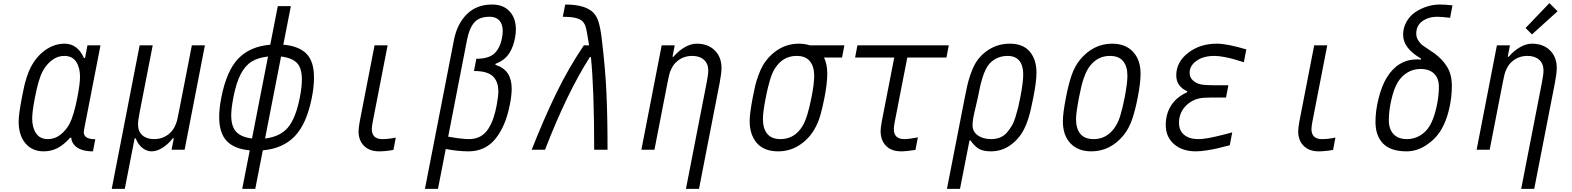

<svg xmlns="http://www.w3.org/2000/svg" viewBox="-20 -956 10040 1226"><path d="M515 -112Q515 -67.1 588.5 -67.1L573.6 10.4Q496.7 10.4 460.9 -23.4Q436.8 -45.6 434.9 -76.8H428.4Q386.7 -30.6 346.7 -10.1Q306.6 10.4 258.5 10.4Q185.5 10.4 142.3 -41Q99 -92.4 99 -180.3Q99 -224 119.8 -333.3Q129.6 -381.5 134.4 -404.3Q139.3 -427.1 150.1 -461.3Q160.8 -495.4 174.5 -522.8Q211.6 -595.7 269.5 -636.4Q327.5 -677.1 391.9 -677.1Q475.3 -677.1 516.3 -585.3H522.8L538.4 -666.7H621.7L518.2 -135.4Q515 -115.9 515 -112ZM490.9 -466.1Q490.9 -524.1 466.5 -561.5Q442.1 -599 390 -599Q346.4 -599 310.2 -570.6Q274.1 -542.3 252 -500Q225.9 -451.2 203.1 -333.3Q185.5 -242.8 185.5 -199.2Q185.5 -141.9 210.3 -104.8Q235 -67.7 286.5 -67.7Q330.1 -67.7 366.2 -96Q402.3 -124.3 424.5 -166.7Q451.2 -217.4 474 -333.3Q490.9 -420.6 490.9 -466.1Z M861.3 -161.5Q861.3 -117.2 889 -92.4Q916.7 -67.7 963.5 -67.7Q1024.7 -67.7 1067.1 -108.1Q1084 -124.3 1095.1 -146.5Q1106.1 -168.6 1110.4 -185.9Q1114.6 -203.1 1121.7 -238.9L1205.1 -666.7H1288.4L1158.9 0H1075.5L1089.8 -72.9H1083.3Q1054 -35.2 1017.9 -12.4Q981.8 10.4 948.6 10.4Q915.4 10.4 888 -12.4Q860.7 -35.2 846.4 -72.9H839.8L776.7 250H693.4L871.7 -666.7H955.1L871.7 -238.9Q861.3 -185.5 861.3 -161.5Z M1691.4 -595.1Q1627 -587.9 1586.3 -562.5Q1545.6 -537.1 1516.9 -482.4Q1488.3 -427.7 1470.1 -333.3Q1456.4 -261.7 1456.4 -220.1Q1456.4 -148.4 1488.3 -114.3Q1520.2 -80.1 1589.2 -71.6ZM1672.5 -71.6Q1767.6 -82.7 1817.7 -140.6Q1867.8 -198.6 1894.5 -333.3Q1907.6 -399.1 1907.6 -449.9Q1907.6 -521.5 1876 -554Q1844.4 -586.6 1774.7 -595.1ZM1393.2 -333.3Q1427.1 -505.2 1502 -582.4Q1576.8 -659.5 1705.7 -670.6L1753.9 -916.7H1837.2L1789.1 -670.6Q1888 -662.1 1936.5 -613.3Q1985 -564.5 1985 -461.6Q1985 -401.7 1971.4 -333.3Q1938.2 -164.7 1862 -85.9Q1785.8 -7.2 1658.2 3.9L1610 250H1526.7L1574.9 3.9Q1476.6 -4.6 1428.1 -55.3Q1379.6 -106.1 1379.6 -209Q1379.6 -263 1393.2 -333.3Z M2354.2 -132.2Q2354.2 -67.7 2421.9 -67.7Q2460.9 -67.7 2507.2 -77.5L2492.2 1.3Q2441.4 10.4 2400.4 10.4Q2339.8 10.4 2304.7 -24.4Q2269.5 -59.2 2269.5 -117.8Q2269.5 -138 2277.3 -181.6L2371.7 -666.7H2455.1L2360.7 -181.6Q2354.2 -147.8 2354.2 -132.2Z M3143.2 -542.3Q3198.6 -524.1 3223 -486.3Q3247.4 -448.6 3247.4 -388.7Q3247.4 -345.7 3235 -285.2Q3208.3 -149.1 3143.2 -69.3Q3078.1 10.4 2972 10.4Q2904.9 10.4 2826.2 -4.6L2776.7 250H2693.4L2878.9 -701.8Q2899.1 -804 2961.3 -865.6Q3023.4 -927.1 3121.7 -927.1Q3194 -927.1 3234 -883.5Q3274.1 -839.8 3274.1 -767.6Q3274.1 -744.1 3268.9 -714.8Q3263 -686.2 3255.2 -663.7Q3247.4 -641.3 3233.4 -618.5Q3219.4 -595.7 3197.3 -578.1Q3175.1 -560.5 3144.5 -548.8ZM2841.8 -83.3Q2931 -67.7 2974 -67.7Q3016.3 -67.7 3047.5 -85Q3078.8 -102.2 3099 -135.1Q3119.1 -168 3130.9 -202.8Q3142.6 -237.6 3151.7 -285.2Q3162.1 -341.8 3162.1 -372.4Q3162.1 -435.5 3127 -469.1Q3091.8 -502.6 3006.5 -502.6L3021.5 -580.7Q3099.6 -580.7 3136.1 -613.9Q3172.5 -647.1 3185.5 -714.8Q3190.1 -737 3190.1 -757.8Q3190.1 -801.4 3168.6 -825.2Q3147.1 -849 3106.1 -849Q3040.4 -849 3008.5 -812.5Q2976.6 -776 2962.2 -701.8Z M3753.3 -591.8H3746.7Q3600.3 -362.6 3460.3 0H3375Q3452.5 -196.6 3530.9 -358.4Q3609.4 -520.2 3708.3 -666.7H3741.5Q3726.6 -766.3 3718.1 -789.1Q3710.3 -810.5 3697.3 -822.3Q3667.3 -849 3573.6 -849L3589.2 -927.1Q3716.8 -927.1 3768.2 -875.7Q3791 -852.9 3802.7 -813.5Q3814.5 -774.1 3821.6 -714.2Q3845.1 -522.8 3852.2 -367.2Q3859.4 -211.6 3859.4 0H3774.1Q3774.1 -383.5 3753.3 -591.8Z M4502.6 -505.2Q4502.6 -549.5 4474.9 -574.2Q4447.3 -599 4400.4 -599Q4339.2 -599 4296.9 -558.6Q4279.9 -542.3 4268.9 -520.2Q4257.8 -498 4253.6 -480.8Q4249.3 -463.5 4242.2 -427.7L4158.9 0H4075.5L4205.1 -666.7H4288.4L4274.1 -593.8H4280.6Q4312.5 -631.5 4352.2 -654.3Q4391.9 -677.1 4428.4 -677.1Q4500.7 -677.1 4543.9 -634.4Q4587.2 -591.8 4587.2 -521.5Q4587.2 -490.2 4575.5 -427.7L4443.4 250H4360L4492.2 -427.7Q4502.6 -481.1 4502.6 -505.2Z M5067.1 -599Q4975.9 -599 4925.1 -513.7Q4895.2 -464.2 4869.8 -333.3Q4851.6 -242.2 4851.6 -195.3Q4851.6 -135.4 4879.2 -101.6Q4906.9 -67.7 4963.5 -67.7Q5054.7 -67.7 5105.5 -153Q5136.1 -203.8 5161.5 -333.3Q5179 -421.2 5179 -471.4Q5179 -531.2 5151.4 -565.1Q5123.7 -599 5067.1 -599ZM5241.5 -588.5Q5262.4 -548.8 5262.4 -483.7Q5262.4 -425.8 5244.8 -333.3Q5230.5 -261.1 5216.8 -214.8Q5203.1 -168.6 5178.4 -127Q5142.6 -66.4 5082.7 -28Q5022.8 10.4 4948.6 10.4Q4858.7 10.4 4812.8 -42.6Q4766.9 -95.7 4766.9 -184.2Q4766.9 -229.8 4786.5 -333.3Q4796.2 -382.8 4802.7 -410.2Q4809.2 -437.5 4822.3 -474Q4835.3 -510.4 4852.2 -539.7Q4888 -600.3 4947.9 -638.7Q5007.8 -677.1 5082 -677.1Q5117.8 -677.1 5150.4 -666.7H5371.7L5356.8 -588.5Z M5687.5 -132.2Q5687.5 -67.7 5755.2 -67.7Q5781.9 -67.7 5841.1 -78.8L5825.5 1.3Q5768.2 10.4 5733.7 10.4Q5664.7 10.4 5629.6 -33.9Q5602.9 -68.4 5602.9 -117.8Q5602.9 -138 5610.7 -181.6L5690.1 -588.5H5440.1L5455.1 -666.7H6038.4L6023.4 -588.5H5773.4L5694 -181.6Q5687.5 -149.1 5687.5 -132.2Z M6513.7 -481.8Q6513.7 -537.1 6488.9 -568Q6464.2 -599 6413.4 -599Q6367.2 -599 6330.4 -576.2Q6293.6 -553.4 6274.7 -513.7Q6263 -490.9 6252.9 -457.4Q6242.8 -423.8 6238 -401.7Q6233.1 -379.6 6224 -333.3Q6220.1 -313.2 6210.3 -273.8Q6200.5 -234.4 6195.3 -206.4Q6190.1 -178.4 6190.1 -156.9Q6190.1 -115.2 6223.6 -91.5Q6257.2 -67.7 6309.9 -67.7Q6341.1 -67.7 6366.9 -78.5Q6392.6 -89.2 6410.8 -111Q6429 -132.8 6442.1 -155.3Q6455.1 -177.7 6465.5 -212.6Q6475.9 -247.4 6481.8 -271.8Q6487.6 -296.2 6494.8 -333.3Q6513.7 -429 6513.7 -481.8ZM6428.4 -677.1Q6512.4 -677.1 6555.3 -626.6Q6598.3 -576.2 6598.3 -492.2Q6598.3 -435.5 6578.1 -333.3Q6567.7 -281.9 6561.8 -255.9Q6556 -229.8 6544.3 -193Q6532.6 -156.2 6516.9 -127Q6485 -66.4 6430 -28Q6375 10.4 6307.9 10.4Q6257.2 10.4 6229.8 -6.2Q6202.5 -22.8 6177.1 -59.2H6170.6L6110 250H6026.7L6140.6 -333.3Q6150.4 -382.2 6156.6 -410.2Q6162.8 -438.2 6174.8 -474.3Q6186.8 -510.4 6201.8 -539.7Q6233.1 -600.3 6293.3 -638.7Q6353.5 -677.1 6428.4 -677.1Z M6948.6 10.4Q6863.9 10.4 6815.4 -40.7Q6766.9 -91.8 6766.9 -181Q6766.9 -233.1 6786.5 -333.3Q6802.7 -417.3 6822.3 -474.3Q6841.8 -531.2 6875 -572.9Q6960.3 -677.1 7082 -677.1Q7166 -677.1 7214.5 -625.7Q7263 -574.2 7263 -485.7Q7263 -426.4 7244.8 -333.3Q7228.5 -250 7208.7 -192.7Q7188.8 -135.4 7155.6 -93.8Q7070.3 10.4 6948.6 10.4ZM7179 -471.4Q7179 -531.9 7151.7 -565.4Q7124.3 -599 7067.1 -599Q6989.6 -599 6940.1 -535.2Q6921.2 -511.1 6907.2 -474.9Q6893.2 -438.8 6886.4 -410.5Q6879.6 -382.2 6869.8 -333.3Q6850.9 -233.7 6850.9 -195.3Q6850.9 -134.8 6878.6 -101.2Q6906.2 -67.7 6963.5 -67.7Q7041 -67.7 7090.5 -131.5Q7117.2 -165.4 7132.2 -213.2Q7147.1 -261.1 7161.5 -333.3Q7179 -426.4 7179 -471.4Z M7559.9 -366.5 7561.2 -373Q7490.9 -404.9 7490.9 -474.6Q7490.9 -559.9 7566.7 -618.5Q7642.6 -677.1 7749.3 -677.1Q7815.8 -677.1 7938.2 -640.6L7922.5 -558.6Q7877.6 -572.3 7856.8 -578.5Q7835.9 -584.6 7799.2 -591.8Q7762.4 -599 7734.4 -599Q7664.1 -599 7620.1 -567.7Q7576.2 -536.5 7576.2 -490.9Q7576.2 -462.2 7596.7 -443Q7617.2 -423.8 7647.8 -417.3Q7676.4 -411.5 7733.1 -411.5H7823.6L7808.6 -333.3H7718.8Q7665.4 -333.3 7637.4 -327.5Q7584 -315.8 7546.2 -273.8Q7508.5 -231.8 7508.5 -171.2Q7508.5 -122.4 7541.3 -95.1Q7574.2 -67.7 7631.5 -67.7Q7643.9 -67.7 7657.6 -69Q7671.2 -70.3 7688.2 -73.2Q7705.1 -76.2 7717.1 -78.5Q7729.2 -80.7 7750.7 -85.9Q7772.1 -91.1 7781.6 -93.4Q7791 -95.7 7816.4 -102.2Q7841.8 -108.7 7848.3 -110.7L7832.7 -28.6Q7779.3 -15 7755.2 -9.1Q7731.1 -3.3 7689.5 3.6Q7647.8 10.4 7616.5 10.4Q7529.3 10.4 7476.6 -35.8Q7423.8 -82 7423.8 -157.6Q7423.8 -229.2 7458.7 -283.2Q7493.5 -337.2 7559.9 -366.5Z M8354.2 -132.2Q8354.2 -67.7 8421.9 -67.7Q8460.9 -67.7 8507.2 -77.5L8492.2 1.3Q8441.4 10.4 8400.4 10.4Q8339.8 10.4 8304.7 -24.4Q8269.5 -59.2 8269.5 -117.8Q8269.5 -138 8277.3 -181.6L8371.7 -666.7H8455.1L8360.7 -181.6Q8354.2 -147.8 8354.2 -132.2Z M9168 -401.7Q9168 -455.7 9137.4 -485.7Q9106.8 -515.6 9050.8 -515.6Q9003.3 -515.6 8965.8 -492.2Q8928.4 -468.8 8904.9 -430.3Q8880.9 -390 8864.6 -320Q8848.3 -250 8848.3 -188.2Q8848.3 -131.5 8878.3 -99.6Q8908.2 -67.7 8963.5 -67.7Q9009.8 -67.7 9047.9 -90.5Q9085.9 -113.3 9109.4 -153Q9134.8 -195.3 9151.4 -267.3Q9168 -339.2 9168 -401.7ZM9156.9 -849Q9102.9 -849 9063.2 -821.3Q9023.4 -793.6 9023.4 -740.9Q9023.4 -717.4 9036.5 -697.3Q9049.5 -677.1 9063.5 -666.7Q9077.5 -656.2 9103.8 -639.3Q9130.2 -622.4 9140.6 -614.6Q9192.7 -575.5 9221.7 -527Q9250.7 -478.5 9250.7 -407.6Q9250.7 -330.7 9232.4 -255.5Q9214.2 -180.3 9182.3 -127Q9147.1 -68.4 9087.2 -29Q9027.3 10.4 8961.6 10.4Q8860 10.4 8811.5 -39.4Q8763 -89.2 8763 -177.1Q8763 -250 8783.2 -329.1Q8803.4 -408.2 8833.3 -457.7Q8904.9 -576.8 9028.6 -576.8Q9035.8 -576.8 9052.7 -575.5L9054 -582Q8939.5 -647.8 8939.5 -733.7Q8939.5 -779.3 8961.3 -817.4Q8983.1 -855.5 9017.6 -878.6Q9052.1 -901.7 9092.4 -914.4Q9132.8 -927.1 9172.5 -927.1Q9206.4 -927.1 9254.6 -921.9L9239.6 -842.4Q9182.9 -849 9156.9 -849Z M9873.7 -936.2 9925.8 -884.1 9762.4 -736.3 9721.4 -777.3ZM9835.9 -505.2Q9835.9 -549.5 9808.3 -574.2Q9780.6 -599 9733.7 -599Q9672.5 -599 9630.2 -558.6Q9613.3 -542.3 9602.2 -520.2Q9591.1 -498 9586.9 -480.8Q9582.7 -463.5 9575.5 -427.7L9492.2 0H9408.9L9538.4 -666.7H9621.7L9607.4 -593.8H9613.9Q9645.8 -631.5 9685.5 -654.3Q9725.3 -677.1 9761.7 -677.1Q9834 -677.1 9877.3 -634.4Q9920.6 -591.8 9920.6 -521.5Q9920.6 -490.2 9908.9 -427.7L9776.7 250H9693.4L9825.5 -427.7Q9835.9 -481.1 9835.9 -505.2Z"/></svg>

Font: Monoid
Style: Italic
Weight: 400
Width: 4
Italic angle: -11°
Monospace: yes
Version: Version 0.61